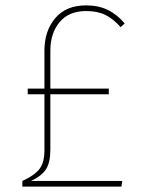

<svg xmlns="http://www.w3.org/2000/svg" viewBox="-20 -693 538 713"><path d="M95 -21H434L431 0H63V-21Q109 -42 127 -66Q145 -90 145 -135V-343H83V-364H145V-505Q145 -578 185 -625.5Q225 -673 300 -673Q345 -673 379.5 -656.5Q414 -640 443 -606L428 -592Q401 -623 371.5 -637.5Q342 -652 300 -652Q236 -652 201.5 -611Q167 -570 167 -505V-364H384V-343H167V-137Q167 -89 150.5 -64Q134 -39 95 -21Z"/></svg>

Font: Fira Sans Thin
Style: Regular
Weight: 100
Designer: bBox Type GmbH & Carrois Corporate GbR & Edenspiekermann AG
Foundry: bBox Type GmbH & Carrois Corporate GbR & Edenspiekermann AG
Version: Version 4.301